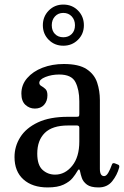

<svg xmlns="http://www.w3.org/2000/svg" viewBox="-20 -810 542 840"><path d="M43.5 -123Q43.5 -170 68.8 -210Q94 -250 145.8 -274.5Q197.5 -299 277.5 -299H314Q322.5 -299 324.8 -301Q327 -303 327 -312V-367Q327 -417.5 310 -450.8Q293 -484 239 -484Q206 -484 179 -473.2Q152 -462.5 152 -447.5Q152 -438.5 160.8 -433.8Q169.5 -429 178.5 -420.8Q187.5 -412.5 187.5 -393Q187.5 -367.5 172.8 -351.2Q158 -335 132.5 -335Q109 -335 91.2 -351.2Q73.5 -367.5 73.5 -400.5Q73.5 -439 98.8 -468.2Q124 -497.5 166.2 -513.8Q208.5 -530 259 -530Q325 -530 359 -507.5Q393 -485 405 -448.8Q417 -412.5 417 -372V-71Q417 -39.5 435.5 -39.5Q445 -39.5 453.5 -54Q462 -68.5 469.5 -89.5Q472 -98.5 482 -95.5L497 -89.5Q503.5 -87 501.5 -77.5Q492.5 -44 470.8 -17Q449 10 411.5 10H411Q377 10 360.5 -2.2Q344 -14.5 338.2 -31Q332.5 -47.5 330.5 -59.5Q327 -78 317 -59Q311 -48 297.8 -31.5Q284.5 -15 258.5 -2.5Q232.5 10 188.5 10Q121.5 10 82.5 -25Q43.5 -60 43.5 -123ZM143 -138Q143 -88 166 -67Q189 -46 221 -46Q264.5 -46 295.8 -84.5Q327 -123 327 -191V-251Q327 -261 317 -261H277.5Q209 -261 176 -228.5Q143 -196 143 -138ZM257 -610Q219 -610 193.2 -635.8Q167.5 -661.5 167.5 -699.5Q167.5 -737.5 193.2 -763.8Q219 -790 257 -790Q295.5 -790 321.2 -764Q347 -738 347 -699.5Q347 -661.5 321 -635.8Q295 -610 257 -610ZM257 -647Q279.5 -647 293.8 -661.2Q308 -675.5 308 -699.5Q308 -723 293.8 -738.2Q279.5 -753.5 257 -753.5Q234.5 -753.5 220.5 -738.2Q206.5 -723 206.5 -699.5Q206.5 -675.5 220.5 -661.2Q234.5 -647 257 -647Z"/></svg>

Font: Besley* Narrow
Style: Regular
Weight: 400
Width: 4
Designer: Owen Earl
Foundry: indestructible type*
Version: Version 3.000; ttfautohint (v1.8.3)